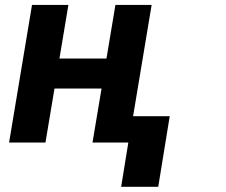

<svg xmlns="http://www.w3.org/2000/svg" viewBox="-20 -565 896 761"><path d="M607.2 175.4H460.2L488.6 0H346.6L382.5 -214.1H196L160.2 0H16L106.9 -545.5H251.1L215.6 -333.1H402L437.5 -545.5H581L507.5 -104.4H652.7Z"/></svg>

Font: Linik Sans
Style: Bold Italic
Weight: 700
Italic angle: 9°
Designer: Fonts by Rasmus Andersson / Changes by Cristiano Sobral with parts from Marc Monis
Foundry: rsms
Version: Version 3.020; ttfautohint (v1.6)